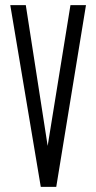

<svg xmlns="http://www.w3.org/2000/svg" viewBox="-20 -724 373 744"><path d="M138 0 20 -703V-704H80L185 -28L139 0ZM139 0 253 -704H313V-703L198 0Z"/></svg>

Font: Foldit Light
Style: Regular
Weight: 300
Version: Version 1.003